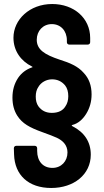

<svg xmlns="http://www.w3.org/2000/svg" viewBox="-20 -728 519 956"><path d="M235 208C348 208 432 141 432 42C432 -21 401 -69 340 -100C336 -103 336 -105 341 -106C368 -113 391 -132 409 -161C427 -190 436 -222 436 -258C436 -302 423 -338 396 -366C368 -398 328 -415 277 -431C202 -456 163 -481 163 -530C163 -574 194 -608 238 -608C282 -608 313 -575 313 -527V-518C313 -511 318 -506 325 -506H417C424 -506 429 -511 429 -518V-539C429 -638 348 -708 240 -708C127 -708 47 -630 47 -540C47 -475 84 -424 139 -397C141 -396 142 -395 142 -394C142 -393 141 -393 138 -392C110 -382 87 -365 70 -340C51 -311 42 -279 42 -242C42 -207 50 -177 66 -152C91 -113 127 -93 191 -70C224 -58 248 -49 263 -42C293 -28 316 -5 316 31C316 75 285 108 241 108C194 108 165 75 165 23V10C165 3 160 -2 153 -2H61C54 -2 49 3 49 10L50 41C53 144 122 208 235 208ZM238 -166C209 -166 187 -177 171 -199C162 -212 158 -228 158 -247C158 -266 162 -282 171 -295C184 -318 211 -333 239 -333C266 -333 287 -323 304 -303C315 -289 320 -271 320 -249C320 -229 315 -212 306 -199C293 -177 270 -166 238 -166Z"/></svg>

Font: Barlow SemiBold Numbers
Style: Regular
Weight: 600
Designer: Jeremy Tribby
Foundry: Tribby Type
Version: Version 1.408